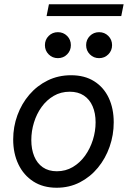

<svg xmlns="http://www.w3.org/2000/svg" viewBox="-20 -882 606 910"><path d="M248.5 7.8Q184.1 7.8 137.9 -22Q91.8 -51.8 67.1 -103.5Q42.5 -155.3 42.5 -221.2Q42.5 -281.2 62.5 -335.9Q82.5 -390.6 119.1 -433.3Q155.8 -476.1 206.1 -500.7Q256.3 -525.4 316.9 -525.4Q381.3 -525.4 426.5 -496.8Q471.7 -468.3 495.4 -418Q519 -367.7 519 -302.2Q519 -242.2 499.5 -186.5Q480 -130.9 444.1 -87.2Q408.2 -43.5 358.4 -17.8Q308.6 7.8 248.5 7.8ZM249.5 -70.3Q291 -70.3 325 -90.3Q358.9 -110.4 383.1 -144Q407.2 -177.7 420.2 -219Q433.1 -260.3 433.1 -302.2Q433.1 -345.7 418.9 -378.4Q404.8 -411.1 377.4 -429.2Q350.1 -447.3 310.5 -447.3Q268.1 -447.3 234.4 -427.5Q200.7 -407.7 177 -374.8Q153.3 -341.8 140.9 -301Q128.4 -260.3 128.4 -218.3Q128.4 -174.8 142.1 -141.4Q155.8 -107.9 182.9 -89.1Q210 -70.3 249.5 -70.3ZM449.7 -606.4Q423.8 -606.4 406 -624.3Q388.2 -642.1 388.2 -668Q388.2 -693.8 406 -711.7Q423.8 -729.5 449.7 -729.5Q475.6 -729.5 493.4 -711.7Q511.2 -693.8 511.2 -668Q511.2 -642.1 493.4 -624.3Q475.6 -606.4 449.7 -606.4ZM254.4 -606.4Q228.5 -606.4 210.7 -624.3Q192.9 -642.1 192.9 -668Q192.9 -693.8 210.7 -711.7Q228.5 -729.5 254.4 -729.5Q280.3 -729.5 298.1 -711.7Q315.9 -693.8 315.9 -668Q315.9 -642.1 298.1 -624.3Q280.3 -606.4 254.4 -606.4ZM200.7 -805.7 211.9 -861.8H565.9L554.7 -805.7Z"/></svg>

Font: Reddit Sans
Style: Italic
Weight: 400
Italic angle: -11.25°
Designer: Stephen Hutchings
Version: Version 1.013